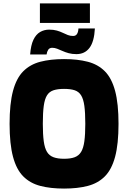

<svg xmlns="http://www.w3.org/2000/svg" viewBox="-20 -1095 748 1121"><path d="M354 6Q275 6 215.5 -9.5Q156 -25 116 -65Q76 -105 56 -179.5Q36 -254 36 -372Q36 -490 56 -564.5Q76 -639 116 -679Q156 -719 215.5 -734.5Q275 -750 354 -750Q433 -750 492.5 -734.5Q552 -719 592 -679Q632 -639 652 -564.5Q672 -490 672 -372Q672 -254 652 -179.5Q632 -105 592 -65Q552 -25 492.5 -9.5Q433 6 354 6ZM354 -168Q392 -168 416 -177Q440 -186 453.5 -208Q467 -230 472.5 -270Q478 -310 478 -372Q478 -437 472.5 -477Q467 -517 453.5 -538.5Q440 -560 416 -568Q392 -576 354 -576Q317 -576 292.5 -568Q268 -560 254.5 -538.5Q241 -517 235.5 -477Q230 -437 230 -372Q230 -310 235.5 -270Q241 -230 254.5 -208Q268 -186 292.5 -177Q317 -168 354 -168ZM213 -961V-1075H505V-961ZM156 -777Q160 -831 175 -862.5Q190 -894 214 -908Q238 -922 267 -922Q293 -922 312 -916.5Q331 -911 346.5 -903.5Q362 -896 376 -890.5Q390 -885 407 -885Q422 -885 429.5 -896.5Q437 -908 438 -929H534Q530 -852 502.5 -815.5Q475 -779 426 -779Q401 -779 381 -784.5Q361 -790 344.5 -797.5Q328 -805 313.5 -810.5Q299 -816 285 -816Q269 -816 261.5 -804.5Q254 -793 252 -777Z"/></svg>

Font: Exo Thin Black
Style: Regular
Weight: 900
Version: Version 2.000